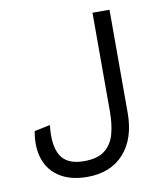

<svg xmlns="http://www.w3.org/2000/svg" viewBox="-77 -725 694 800"><g transform="rotate(-10 270.0 -325.0)"><path d="M440 -660V-224Q440 -115 384 -52.5Q328 10 229 10Q160 10 114.5 -18Q69 -46 51 -96.5Q33 -147 45 -216L112 -230Q102 -144 128.5 -100.5Q155 -57 227 -57Q284 -57 314.5 -81Q345 -105 356.5 -146.5Q368 -188 368 -241V-660Z"/></g></svg>

Font: Kantumruy Pro
Style: Regular
Weight: 400
Designer: Sovichet Tep
Foundry: Sovichet Tep
Version: Version 1.002